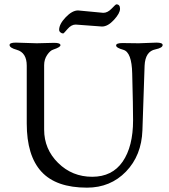

<svg xmlns="http://www.w3.org/2000/svg" viewBox="-20 -849 778 883"><path d="M339 -801 455 -790Q475 -790 493.5 -809.5Q512 -829 515 -829Q532 -829 532 -808.5Q532 -788 504 -757.5Q476 -727 449 -727L328 -736Q308 -736 290.5 -715.5Q273 -695 271 -695Q264 -695 258 -700Q252 -705 252 -712Q252 -738 282 -769.5Q312 -801 339 -801ZM543 -651 618 -650 699 -653Q728 -653 728 -642Q728 -629 695 -622Q648 -613 645 -547Q644 -536 635 -250Q631 -134 559.5 -60Q488 14 380 14Q238 14 170.5 -59.5Q103 -133 103 -281V-547Q103 -607 57 -620Q24 -629 24 -642Q24 -653 53 -653L149 -650L229 -652Q258 -652 258 -641Q258 -632 225 -621Q211 -617 197 -596.5Q183 -576 183 -549V-253Q183 -163 247.5 -99.5Q312 -36 404 -36Q496 -36 544 -105.5Q592 -175 592 -296Q592 -357 588 -511Q586 -609 547 -620Q514 -629 514 -640Q514 -651 543 -651Z"/></svg>

Font: EB Garamond
Style: Regular
Weight: 400
Version: Version 0.012